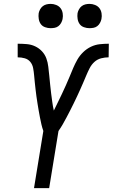

<svg xmlns="http://www.w3.org/2000/svg" viewBox="-20 -968 580 988"><path d="M155 0 203 -294Q197 -311 193 -328.5Q189 -346 185.5 -364Q182 -382 179 -399.5Q176 -417 173 -435.5Q170 -454 167.5 -472Q165 -490 163 -508Q161 -526 159 -544.5Q157 -563 155.5 -581Q154 -599 150.5 -617.5Q147 -636 136 -649.5Q125 -663 107.5 -668Q90 -673 71 -673V-743Q95 -743 118 -741Q141 -739 161 -729.5Q181 -720 196 -704Q211 -688 218.5 -667.5Q226 -647 228.5 -624.5Q231 -602 233.5 -579Q236 -556 238 -533.5Q240 -511 243 -488.5Q246 -466 249 -443.5Q252 -421 257 -399Q267 -420 278 -442Q289 -464 299 -485.5Q309 -507 319 -529Q329 -551 338 -573Q347 -595 356.5 -617.5Q366 -640 378 -661Q390 -682 408 -699.5Q426 -717 448 -727.5Q470 -738 493.5 -740.5Q517 -743 540 -743L539 -673Q520 -673 500.5 -668Q481 -663 466 -649.5Q451 -636 441.5 -617.5Q432 -599 424.5 -581Q417 -563 409 -544.5Q401 -526 393 -508Q385 -490 376.5 -472Q368 -454 359 -435.5Q350 -417 341 -399.5Q332 -382 322.5 -364Q313 -346 303 -328.5Q293 -311 281 -294L233 0ZM440 -823Q426 -823 412 -828Q398 -833 390 -844Q382 -855 379.5 -870Q377 -885 379 -900Q381 -910 386.5 -920Q392 -930 400.5 -936.5Q409 -943 419.5 -945.5Q430 -948 441 -948Q455 -948 469 -942.5Q483 -937 491.5 -926Q500 -915 502.5 -900Q505 -885 502 -870Q500 -860 494.5 -850Q489 -840 480.5 -833.5Q472 -827 461.5 -825Q451 -823 440 -823ZM240 -823Q226 -823 212 -828Q198 -833 190 -844Q182 -855 179.5 -870Q177 -885 179 -900Q181 -910 186.5 -920Q192 -930 200.5 -936.5Q209 -943 219.5 -945.5Q230 -948 241 -948Q255 -948 269 -942.5Q283 -937 291.5 -926Q300 -915 302.5 -900Q305 -885 302 -870Q300 -860 294.5 -850Q289 -840 280.5 -833.5Q272 -827 261.5 -825Q251 -823 240 -823Z"/></svg>

Font: Iosevka Term Oblique
Style: Regular
Weight: 400
Italic angle: -9°
Monospace: yes
Designer: Belleve Invis
Foundry: Belleve Invis
Version: Version 31.4.0